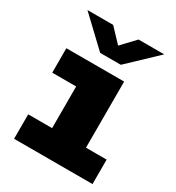

<svg xmlns="http://www.w3.org/2000/svg" viewBox="-171 -813 842 918"><g transform="rotate(30 250.0 -354.0)"><path d="M46 0V-135H178V-365H46V-500H365V-135H479V0ZM42 -708.5H184L254 -634.5L324 -708.5H466L311 -561.5H197Z"/></g></svg>

Font: Trispace ExtraBold
Style: Regular
Weight: 800
Designer: Tyler Finck
Foundry: Etcetera Type Company
Version: Version 1.210; ttfautohint (v1.8.3)